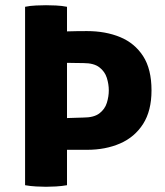

<svg xmlns="http://www.w3.org/2000/svg" viewBox="-20 -709 631 735"><path d="M153.5 -586Q196 -587.5 234.5 -588.8Q273 -590 313 -590Q384 -590 439.8 -567Q495.5 -544 527.8 -494.2Q560 -444.5 560 -363Q560 -285 527.8 -234.5Q495.5 -184 439.8 -159.8Q384 -135.5 313 -135.5H153.5V-253.5Q163.5 -254 184.5 -255Q205.5 -256 229.2 -256.8Q253 -257.5 272.5 -258.2Q292 -259 299.5 -259Q339.5 -259 360.5 -275Q381.5 -291 389 -315.2Q396.5 -339.5 396.5 -363Q396.5 -386.5 389 -410.8Q381.5 -435 360.5 -451.2Q339.5 -467.5 299.5 -467.5Q289.5 -467.5 263 -468Q236.5 -468.5 206.2 -469Q176 -469.5 153.5 -469.5ZM76 -683Q95 -687 118.2 -688Q141.5 -689 156 -689Q172 -689 194.2 -688Q216.5 -687 236.5 -683V0Q216.5 3.5 194.2 4.8Q172 6 156 6Q141.5 6 118.2 4.8Q95 3.5 76 0Z"/></svg>

Font: Signika
Style: Bold
Weight: 700
Designer: Anna Giedry
Foundry: Anna Giedry
Version: Version 2.001